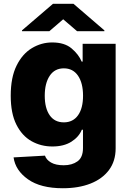

<svg xmlns="http://www.w3.org/2000/svg" viewBox="-20 -775 681 1006"><path d="M309.3 211.3Q192.8 211.3 126.8 164.6Q60.7 117.9 51.1 49.7L215.6 40.5Q222.7 62.1 247.3 76.5Q272 90.9 313.9 90.9Q357.6 90.9 386.2 70.3Q414.8 49.7 414.8 0.7V-95.2H408.7Q393.5 -57.5 354 -32.5Q314.6 -7.5 254.3 -7.5Q194.6 -7.5 145.1 -35.3Q95.5 -63.2 65.9 -122Q36.2 -180.8 36.2 -273.4Q36.2 -369.3 66.8 -431.1Q97.3 -492.9 147 -522.7Q196.7 -552.6 253.6 -552.6Q318.2 -552.6 355.3 -521.1Q392.4 -489.7 408 -452.1H413V-545.5H585.9V2.1Q585.9 69.2 551 115.9Q516 162.6 453.8 187Q391.7 211.3 309.3 211.3ZM314.6 -133.9Q362.2 -133.9 388.7 -170.8Q415.1 -207.7 415.1 -273.4Q415.1 -339.8 388.7 -378.4Q362.2 -416.9 314.6 -416.9Q266.3 -416.9 240.4 -377.8Q214.5 -338.8 214.5 -273.4Q214.5 -208.1 240.4 -171Q266.3 -133.9 314.6 -133.9ZM238.6 -611.5 311.1 -674 383.9 -611.5H527V-615.8L365.1 -755H257.5L95.2 -615.8V-611.5Z"/></svg>

Font: Inter UI Extra Bold
Style: Regular
Weight: 800
Designer: Rasmus Andersson
Foundry: rsms
Version: 3.2;8d6f07862